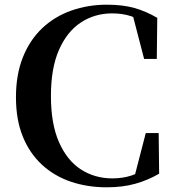

<svg xmlns="http://www.w3.org/2000/svg" viewBox="-20 -779 742 818"><path d="M435 19Q352 19 281.5 -5Q211 -29 158.5 -77.5Q106 -126 77 -197.5Q48 -269 48 -365Q48 -461 77.5 -535Q107 -609 160 -659Q213 -709 284 -734Q355 -759 435 -759Q503 -759 552.5 -745Q602 -731 650 -703L648 -528H594L542 -728L614 -704V-670Q575 -698 538.5 -710Q502 -722 458 -722Q384 -722 325 -683.5Q266 -645 231.5 -567Q197 -489 197 -370Q197 -251 231.5 -173Q266 -95 325 -57Q384 -19 459 -19Q503 -19 541 -31.5Q579 -44 620 -74V-38L550 -15L601 -212H656L658 -39Q610 -11 556 4Q502 19 435 19Z"/></svg>

Font: Noto Serif TC
Style: Bold
Weight: 700
Designer: Ryoko NISHIZUKA 西塚涼子 (kana & ideographs); Frank Grießhammer (Latin, Greek & Cyrillic); Wenlong ZHANG 张文龙 (bopomofo); San
Foundry: Adobe
Version: Version 2.002-H1;hotconv 1.1.0;makeotfexe 2.6.0